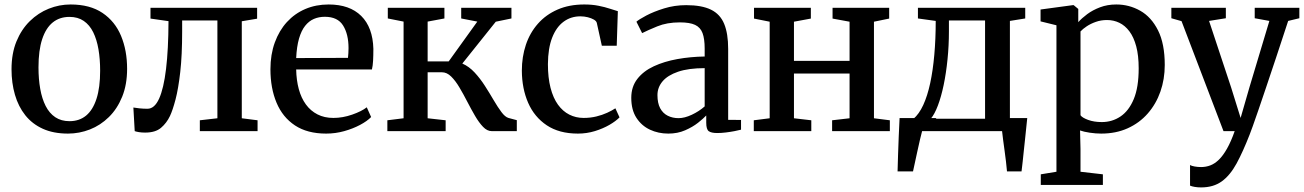

<svg xmlns="http://www.w3.org/2000/svg" viewBox="-20 -586 5828 858"><path d="M31.5 -276.5Q31.5 -347 53.5 -400.8Q75.5 -454.5 113.2 -491.5Q151 -528.5 198 -547.2Q245 -566 295.5 -566Q382 -566 438 -528.2Q494 -490.5 521 -425.5Q548 -360.5 548 -278.5Q548 -208 526 -153.8Q504 -99.5 466.5 -62.8Q429 -26 381.8 -7.5Q334.5 11 284 11Q219 11 171.5 -10.5Q124 -32 93 -71Q62 -110 46.8 -162.5Q31.5 -215 31.5 -276.5ZM290.5 -44.5Q334.5 -44.5 364.8 -69.5Q395 -94.5 411.2 -144.5Q427.5 -194.5 427.5 -270Q427.5 -322 420 -365.8Q412.5 -409.5 396.5 -442Q380.5 -474.5 354.2 -492.5Q328 -510.5 290.5 -510.5Q246.5 -510.5 215.8 -485.8Q185 -461 168.5 -411Q152 -361 152 -285Q152 -232.5 159.8 -188.8Q167.5 -145 184 -112.5Q200.5 -80 227 -62.2Q253.5 -44.5 290.5 -44.5Z M628.5 6.5Q613 6.5 601 4.5Q589 2.5 582 0L576 -105.5Q586.5 -103.5 603.5 -101.8Q620.5 -100 639 -100Q670.5 -100 691 -145.2Q711.5 -190.5 722 -277.8Q732.5 -365 733 -491.5L652.5 -503V-551H1129V-502.5L1060.5 -491V-57.5L1131 -48.5V0H873V-48.5L951.5 -57.5V-494.5H794V-445.5Q794 -339 785.5 -264.2Q777 -189.5 764.5 -141.8Q752 -94 739.5 -67.5Q724.5 -36 699.5 -14.8Q674.5 6.5 628.5 6.5Z M1437.5 11Q1353.5 11 1298.2 -25.5Q1243 -62 1215.8 -127Q1188.5 -192 1188.5 -276.5Q1188.5 -342.5 1208 -396Q1227.5 -449.5 1262.2 -487.5Q1297 -525.5 1344.5 -545.8Q1392 -566 1448.5 -566Q1542.5 -566 1594.2 -514.8Q1646 -463.5 1648.5 -367.5Q1648.5 -337 1647.2 -314.5Q1646 -292 1642 -275.5H1303.5Q1304.5 -227.5 1315.2 -187.8Q1326 -148 1347 -119.2Q1368 -90.5 1398.8 -74.8Q1429.5 -59 1470 -59Q1511.5 -59 1553.8 -73.8Q1596 -88.5 1619 -106.5L1638.5 -63Q1620.5 -44.5 1589 -27.8Q1557.5 -11 1518.2 0Q1479 11 1437.5 11ZM1303.5 -326.5 1535 -327.5Q1536 -336.5 1536.8 -348.8Q1537.5 -361 1537.5 -371Q1537.5 -433 1513.2 -472Q1489 -511 1431.5 -511Q1405 -511 1382.8 -501.5Q1360.5 -492 1343.5 -470.5Q1326.5 -449 1316.2 -413.5Q1306 -378 1303.5 -326.5Z M1711 0V-48.5L1783.5 -57.5V-489.5L1713 -503.5V-551H1966V-503.5L1891 -489.5V-311.5H1985L2113 -489.5L2041 -503.5V-551H2265.5V-503.5L2195.5 -489L2046 -302Q2076 -289 2101 -262Q2126 -235 2147 -202.2Q2168 -169.5 2186.2 -138.2Q2204.5 -107 2220.8 -85.2Q2237 -63.5 2252 -59L2289.5 -49V0H2177.5Q2157 0 2138.8 -19Q2120.5 -38 2103 -68Q2085.5 -98 2068.2 -131.5Q2051 -165 2033.2 -195Q2015.5 -225 1996.2 -244Q1977 -263 1955 -263H1891V-57.5L1971.5 -48.5V0Z M2562.5 11Q2479 11 2423.5 -26Q2368 -63 2340.2 -126.5Q2312.5 -190 2312 -270Q2312 -332 2330 -385.8Q2348 -439.5 2383.8 -480Q2419.5 -520.5 2471.5 -543.2Q2523.5 -566 2591 -566Q2626 -566 2654.8 -560.2Q2683.5 -554.5 2705.2 -547.2Q2727 -540 2741 -536L2736 -381.5H2669.5L2647 -483.5Q2645 -492 2633.8 -498.5Q2622.5 -505 2606.5 -509Q2590.5 -513 2573.5 -513Q2531 -513 2498.5 -489Q2466 -465 2447.5 -417.8Q2429 -370.5 2428.5 -299.5Q2428.5 -239 2440.2 -193.5Q2452 -148 2473.5 -118.2Q2495 -88.5 2524.2 -73.8Q2553.5 -59 2588 -59Q2618 -59 2644.8 -65.5Q2671.5 -72 2693.2 -82Q2715 -92 2730 -102L2748.5 -61.5Q2732.5 -45 2703.8 -28.2Q2675 -11.5 2638.5 -0.2Q2602 11 2562.5 11Z M2966.5 11Q2922 11 2884.5 -6.5Q2847 -24 2824 -59.5Q2801 -95 2801 -149Q2801 -198.5 2828.2 -233.5Q2855.5 -268.5 2902 -290Q2948.5 -311.5 3007 -322Q3065.5 -332.5 3129 -333.5V-369Q3129 -412.5 3119.5 -438Q3110 -463.5 3086.2 -474.8Q3062.5 -486 3018 -486Q2960.5 -486 2917.2 -468.2Q2874 -450.5 2849.5 -438L2824 -489Q2835 -499 2868 -516.5Q2901 -534 2947.8 -548.5Q2994.5 -563 3046.5 -563Q3116 -563 3157.2 -542.8Q3198.5 -522.5 3216.2 -479.2Q3234 -436 3234 -367.5V-50.5L3291.5 -50V-6.5Q3280.5 -3.5 3262.2 0Q3244 3.5 3223.5 6Q3203 8.5 3185.5 8.5Q3158.5 8.5 3147.2 0.2Q3136 -8 3136 -37.5V-70Q3123.5 -56.5 3099.5 -37.5Q3075.5 -18.5 3041.8 -3.8Q3008 11 2966.5 11ZM3012.5 -58Q3039 -58 3071.5 -73.2Q3104 -88.5 3129 -110.5V-281.5Q3057 -281.5 3010.2 -265.5Q2963.5 -249.5 2940.8 -222.5Q2918 -195.5 2918 -161Q2918 -125 2930.2 -102.2Q2942.5 -79.5 2964 -68.8Q2985.5 -58 3012.5 -58Z M3348.5 0V-48.5L3419.5 -57.5V-489L3349.5 -503V-551H3603.5V-503L3528 -489V-314H3776.5V-489L3700.5 -503V-551H3953.5V-503L3885.5 -489V-57.5L3956.5 -48.5V0H3698.5V-48.5L3776.5 -57.5V-257.5H3528V-57.5L3605.5 -48.5V0Z M4042.5 0V-54L4061.5 -54.5Q4087 -76 4105.8 -116.8Q4124.5 -157.5 4136.8 -214.2Q4149 -271 4155.2 -341.2Q4161.5 -411.5 4161.5 -492.5L4082 -503.5V-551H4561.5V-503.5L4493 -492.5V0ZM4139.5 -55.5H4382V-494.5H4220.5V-446.5Q4220.5 -382 4214.2 -320.5Q4208 -259 4197 -206.2Q4186 -153.5 4171.2 -114.5Q4156.5 -75.5 4139.5 -55.5ZM3991 180Q3992 145.5 3993.2 105.8Q3994.5 66 3996.2 24Q3998 -18 4000 -58.5H4165L4102 -5.5Q4097.5 11 4091.2 37.8Q4085 64.5 4078.8 93.2Q4072.5 122 4067.5 145.5Q4062.5 169 4060 180ZM4480 180Q4478.5 160 4475.5 136Q4472.5 112 4469.2 87.2Q4466 62.5 4462.8 40Q4459.5 17.5 4458 0L4414.5 -58.5H4570.5Q4568.5 -39 4566 -15Q4563.5 9 4560.8 35.2Q4558 61.5 4555.2 87.5Q4552.5 113.5 4550 137.2Q4547.5 161 4545 180Z M4631 240.5V193L4701 181.5V-473L4630 -490.5V-543.5L4774 -563H4778L4798.5 -546V-487Q4814 -504.5 4838.5 -522.8Q4863 -541 4896 -553.5Q4929 -566 4968.5 -566Q5026 -566 5075.5 -538Q5125 -510 5155 -450.2Q5185 -390.5 5185 -295.5Q5185 -232 5165.5 -176.5Q5146 -121 5109 -78.8Q5072 -36.5 5019.5 -12.8Q4967 11 4901 11Q4876.5 11 4849.8 7Q4823 3 4806.5 -3L4808.5 80V181.5L4908.5 193V240.5ZM4903.5 -40.5Q4950 -40.5 4987.2 -65.5Q5024.5 -90.5 5046.5 -143.2Q5068.5 -196 5068.5 -280.5Q5068.5 -338 5057.5 -379Q5046.5 -420 5027 -446Q5007.5 -472 4982 -484.2Q4956.5 -496.5 4927 -496.5Q4900 -496.5 4876.8 -488.2Q4853.5 -480 4836 -468.2Q4818.5 -456.5 4808.5 -445.5V-71Q4816 -60 4842.5 -50.2Q4869 -40.5 4903.5 -40.5Z M5347.5 251.5Q5332 251.5 5318.8 249.2Q5305.5 247 5298 243.5V151.5Q5304.5 155.5 5318.5 158Q5332.5 160.5 5347.5 160.5Q5369 160.5 5388.8 153Q5408.5 145.5 5427 127.5Q5445.5 109.5 5463.2 78.2Q5481 47 5497.5 0H5447.5L5260 -491.5L5214.5 -504.5V-551H5458V-504.5L5383 -492.5L5481.5 -195.5L5524 -59L5563.5 -196L5652.5 -492.5L5587 -504.5V-551H5786.5V-504.5L5736.5 -492.5Q5707.5 -404 5682.8 -329.5Q5658 -255 5638 -195.8Q5618 -136.5 5603 -92.8Q5588 -49 5578.2 -21.8Q5568.5 5.5 5564.5 15Q5534.5 92 5505.8 144.8Q5477 197.5 5439.8 224.5Q5402.5 251.5 5347.5 251.5Z"/></svg>

Font: Merriweather 28pt Medium
Style: Regular
Weight: 500
Version: Version 2.100